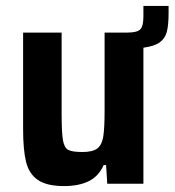

<svg xmlns="http://www.w3.org/2000/svg" viewBox="-20 -620 589 648"><path d="M549 -600V-577Q549 -535 543 -512.5Q537 -490 519 -477Q501 -464 464 -459V0H342L338 -63H330Q313 -25 279.5 -8.5Q246 8 196 8Q138 8 108 -12.5Q78 -33 68 -73.5Q58 -114 58 -184V-510H188V-236Q188 -172 192.5 -146.5Q197 -121 210.5 -114Q224 -107 258 -107Q293 -107 308.5 -119Q324 -131 328.5 -159Q333 -187 333 -246V-510H409Q443 -510 453.5 -521Q464 -532 464 -565V-600Z"/></svg>

Font: Saira Semi Condensed SemiBold
Style: Regular
Weight: 600
Width: 4
Designer: Hector Gatti with collaboration of the Omnibus-Type team
Foundry: Omnibus-Type
Version: Version 1.001; ttfautohint (v1.8)